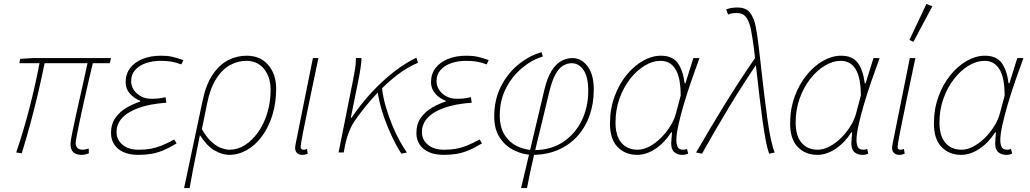

<svg xmlns="http://www.w3.org/2000/svg" viewBox="-20 -772 5214 972"><path d="M393 12Q365 12 351 -1.5Q337 -15 337 -44Q337 -56 345.5 -99Q354 -142 367.5 -202.5Q381 -263 396 -329Q411 -395 423 -452H206Q190 -374 171.5 -295.5Q153 -217 132.5 -141.5Q112 -66 90 4L62 0Q98 -105 128.5 -223Q159 -341 180 -452H78L82 -474L146 -478H542L536 -452H450Q438 -404 426 -351Q414 -298 402.5 -246.5Q391 -195 382 -152Q373 -109 368 -81.5Q363 -54 363 -49Q363 -32 372 -23Q381 -14 399 -14Q404 -14 410.5 -15.5Q417 -17 429 -20L430 4Q421 7 413 9.5Q405 12 393 12Z M680 12Q636 12 605 -2Q574 -16 558 -41Q542 -66 542 -98Q542 -145 565 -176.5Q588 -208 622 -227.5Q656 -247 690 -258V-262Q660 -273 638 -297.5Q616 -322 616 -356Q616 -397 638.5 -427Q661 -457 701.5 -473.5Q742 -490 796 -490Q828 -490 852 -484.5Q876 -479 908 -468L898 -446Q867 -457 845 -460.5Q823 -464 794 -464Q753 -464 719 -452.5Q685 -441 664.5 -418Q644 -395 644 -362Q644 -325 673.5 -298.5Q703 -272 746 -272Q766 -272 781 -273.5Q796 -275 818 -280L822 -252Q739 -246 683 -226Q627 -206 598.5 -175Q570 -144 570 -104Q570 -64 600.5 -39Q631 -14 682 -14Q715 -14 741 -18.5Q767 -23 795.5 -34Q824 -45 862 -66L874 -46Q836 -23 805.5 -10.5Q775 2 745.5 7Q716 12 680 12Z M912 180 1006 -264Q1023 -345 1057 -395Q1091 -445 1135.5 -467.5Q1180 -490 1228 -490Q1298 -490 1338 -443Q1378 -396 1378 -324Q1378 -251 1359 -189.5Q1340 -128 1306.5 -82.5Q1273 -37 1230 -12.5Q1187 12 1140 12Q1105 12 1066 -10.5Q1027 -33 992 -88Q982 -36 973.5 5Q965 46 957 87Q949 128 940 180ZM1142 -14Q1183 -14 1220 -37.5Q1257 -61 1286.5 -102.5Q1316 -144 1333 -199.5Q1350 -255 1350 -318Q1350 -381 1317 -422.5Q1284 -464 1226 -464Q1185 -464 1145.5 -443Q1106 -422 1075 -374Q1044 -326 1028 -246L1002 -118Q1027 -75 1052.5 -52.5Q1078 -30 1101.5 -22Q1125 -14 1142 -14Z M1510 12Q1495 12 1484.5 3Q1474 -6 1474 -24Q1474 -29 1475.5 -36Q1477 -43 1478 -50L1564 -478H1592Q1567 -359 1546.5 -261Q1526 -163 1514 -101Q1502 -39 1502 -28Q1502 -21 1506 -17.5Q1510 -14 1517 -14Q1520 -14 1523.5 -14.5Q1527 -15 1534 -18L1538 6Q1531 9 1524.5 10.5Q1518 12 1510 12Z M1694 0 1766 -360Q1772 -389 1777 -420Q1782 -451 1782 -478H1810Q1810 -462 1806 -433Q1802 -404 1796 -374L1756 -176H1760Q1807 -246 1863 -306Q1919 -366 1977 -410.5Q2035 -455 2088 -480L2096 -454Q2044 -433 1991 -392.5Q1938 -352 1885.5 -296Q1833 -240 1784 -172Q1763 -144 1748.5 -108.5Q1734 -73 1726 -32L1720 0ZM2012 6Q1997 -16 1979 -51Q1961 -86 1943 -129Q1925 -172 1911.5 -218Q1898 -264 1892 -307L1914 -326Q1919 -280 1933 -232Q1947 -184 1965.5 -139Q1984 -94 2004 -58Q2024 -22 2040 0Z M2226 12Q2182 12 2151 -2Q2120 -16 2104 -41Q2088 -66 2088 -98Q2088 -145 2111 -176.5Q2134 -208 2168 -227.5Q2202 -247 2236 -258V-262Q2206 -273 2184 -297.5Q2162 -322 2162 -356Q2162 -397 2184.5 -427Q2207 -457 2247.5 -473.5Q2288 -490 2342 -490Q2374 -490 2398 -484.5Q2422 -479 2454 -468L2444 -446Q2413 -457 2391 -460.5Q2369 -464 2340 -464Q2299 -464 2265 -452.5Q2231 -441 2210.5 -418Q2190 -395 2190 -362Q2190 -325 2219.5 -298.5Q2249 -272 2292 -272Q2312 -272 2327 -273.5Q2342 -275 2364 -280L2368 -252Q2285 -246 2229 -226Q2173 -206 2144.5 -175Q2116 -144 2116 -104Q2116 -64 2146.5 -39Q2177 -14 2228 -14Q2261 -14 2287 -18.5Q2313 -23 2341.5 -34Q2370 -45 2408 -66L2420 -46Q2382 -23 2351.5 -10.5Q2321 2 2291.5 7Q2262 12 2226 12Z M2618 180 2736 -318Q2751 -380 2773 -414.5Q2795 -449 2822 -463.5Q2849 -478 2878 -478Q2923 -478 2954.5 -436.5Q2986 -395 2986 -318Q2986 -248 2965 -188Q2944 -128 2904 -83.5Q2864 -39 2807.5 -14Q2751 11 2680 12L2686 -12Q2770 -13 2831 -53.5Q2892 -94 2925 -162Q2958 -230 2958 -312Q2958 -382 2934.5 -417Q2911 -452 2874 -452Q2853 -452 2832 -440.5Q2811 -429 2793 -397.5Q2775 -366 2760 -304Q2746 -245 2731 -183.5Q2716 -122 2701 -60.5Q2686 1 2672.5 61.5Q2659 122 2648 180ZM2678 12Q2632 12 2586.5 -9Q2541 -30 2511.5 -73Q2482 -116 2482 -182Q2482 -269 2517 -336.5Q2552 -404 2607.5 -448Q2663 -492 2722 -508L2728 -486Q2672 -469 2622 -427Q2572 -385 2541 -324Q2510 -263 2510 -188Q2510 -126 2536 -87Q2562 -48 2602 -30Q2642 -12 2684 -12Z M3206 12Q3145 12 3106.5 -28Q3068 -68 3068 -146Q3068 -220 3091 -283Q3114 -346 3152 -392.5Q3190 -439 3235.5 -464.5Q3281 -490 3326 -490Q3383 -490 3410 -454.5Q3437 -419 3446 -350H3450L3490 -478H3521Q3499 -418 3478 -357Q3457 -296 3440.5 -239.5Q3424 -183 3414 -137Q3404 -91 3404 -62Q3404 -43 3410.5 -28.5Q3417 -14 3439 -14Q3445 -14 3450 -15.5Q3455 -17 3458 -18L3464 6Q3456 9 3450 10.5Q3444 12 3433 12Q3411 12 3394.5 -1Q3378 -14 3378 -46Q3378 -55 3379.5 -70.5Q3381 -86 3382 -102H3378Q3344 -49 3298 -18.5Q3252 12 3206 12ZM3208 -14Q3237 -14 3268 -30.5Q3299 -47 3327 -75Q3355 -103 3375 -136Q3395 -169 3403 -202L3426 -288Q3426 -378 3400 -421Q3374 -464 3324 -464Q3284 -464 3243.5 -439.5Q3203 -415 3169.5 -372Q3136 -329 3116 -272.5Q3096 -216 3096 -152Q3096 -84 3126 -49Q3156 -14 3208 -14Z M3874 6Q3865 -17 3856.5 -61.5Q3848 -106 3840 -164Q3832 -222 3824.5 -286Q3817 -350 3810 -413.5Q3803 -477 3796 -532Q3789 -586 3781 -625Q3773 -664 3757 -685Q3741 -706 3710 -706Q3695 -706 3686 -704.5Q3677 -703 3666 -698L3656 -724Q3668 -729 3681.5 -731.5Q3695 -734 3714 -734Q3757 -734 3777.5 -707Q3798 -680 3806 -636.5Q3814 -593 3820 -544Q3827 -487 3834 -422.5Q3841 -358 3849 -293Q3857 -228 3865 -170Q3873 -112 3882.5 -67.5Q3892 -23 3902 0ZM3504 0Q3578 -128 3651 -246.5Q3724 -365 3808 -486L3812 -450Q3739 -342 3670.5 -229Q3602 -116 3534 6Z M4118 12Q4057 12 4018.5 -28Q3980 -68 3980 -146Q3980 -220 4003 -283Q4026 -346 4064 -392.5Q4102 -439 4147.5 -464.5Q4193 -490 4238 -490Q4295 -490 4322 -454.5Q4349 -419 4358 -350H4362L4402 -478H4433Q4411 -418 4390 -357Q4369 -296 4352.5 -239.5Q4336 -183 4326 -137Q4316 -91 4316 -62Q4316 -43 4322.5 -28.5Q4329 -14 4351 -14Q4357 -14 4362 -15.5Q4367 -17 4370 -18L4376 6Q4368 9 4362 10.5Q4356 12 4345 12Q4323 12 4306.5 -1Q4290 -14 4290 -46Q4290 -55 4291.5 -70.5Q4293 -86 4294 -102H4290Q4256 -49 4210 -18.5Q4164 12 4118 12ZM4120 -14Q4149 -14 4180 -30.5Q4211 -47 4239 -75Q4267 -103 4287 -136Q4307 -169 4315 -202L4338 -288Q4338 -378 4312 -421Q4286 -464 4236 -464Q4196 -464 4155.5 -439.5Q4115 -415 4081.5 -372Q4048 -329 4028 -272.5Q4008 -216 4008 -152Q4008 -84 4038 -49Q4068 -14 4120 -14Z M4532 12Q4517 12 4506.5 3Q4496 -6 4496 -24Q4496 -29 4497.5 -36Q4499 -43 4500 -50L4586 -478H4614Q4589 -359 4568.5 -261Q4548 -163 4536 -101Q4524 -39 4524 -28Q4524 -21 4528 -17.5Q4532 -14 4539 -14Q4542 -14 4545.5 -14.5Q4549 -15 4556 -18L4560 6Q4553 9 4546.5 10.5Q4540 12 4532 12ZM4604 -560 4584 -570 4670 -752 4700 -740Z M4846 12Q4785 12 4746.5 -28Q4708 -68 4708 -146Q4708 -220 4731 -283Q4754 -346 4792 -392.5Q4830 -439 4875.5 -464.5Q4921 -490 4966 -490Q5023 -490 5050 -454.5Q5077 -419 5086 -350H5090L5130 -478H5161Q5139 -418 5118 -357Q5097 -296 5080.5 -239.5Q5064 -183 5054 -137Q5044 -91 5044 -62Q5044 -43 5050.5 -28.5Q5057 -14 5079 -14Q5085 -14 5090 -15.5Q5095 -17 5098 -18L5104 6Q5096 9 5090 10.5Q5084 12 5073 12Q5051 12 5034.5 -1Q5018 -14 5018 -46Q5018 -55 5019.5 -70.5Q5021 -86 5022 -102H5018Q4984 -49 4938 -18.5Q4892 12 4846 12ZM4848 -14Q4877 -14 4908 -30.5Q4939 -47 4967 -75Q4995 -103 5015 -136Q5035 -169 5043 -202L5066 -288Q5066 -378 5040 -421Q5014 -464 4964 -464Q4924 -464 4883.5 -439.5Q4843 -415 4809.5 -372Q4776 -329 4756 -272.5Q4736 -216 4736 -152Q4736 -84 4766 -49Q4796 -14 4848 -14Z"/></svg>

Font: Source Sans Variable
Style: Italic
Weight: 200
Italic angle: -11°
Designer: Paul D. Hunt
Foundry: Adobe Systems Incorporated
Version: Version 3.006;hotconv 1.0.111;makeotfexe 2.5.65597